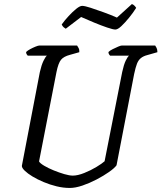

<svg xmlns="http://www.w3.org/2000/svg" viewBox="-20 -929 798 949"><path d="M325 0Q293 0 260 -8Q227 -16 196 -29Q165 -42 141 -56.5Q117 -71 102.5 -85Q88 -99 88 -109L177 -573Q185 -608 195 -628.5Q205 -649 212 -654H117Q115 -656 112 -660.5Q109 -665 109 -672Q116 -679 129 -686Q142 -693 155.5 -698.5Q169 -704 175 -704H361Q364 -700 368.5 -691.5Q373 -683 372 -671L326 -658Q295 -650 281.5 -633.5Q268 -617 259 -572L173 -131Q178 -122 198 -110Q218 -98 245 -87Q272 -76 297.5 -68.5Q323 -61 340 -61Q364 -61 396.5 -74Q429 -87 457 -104Q485 -121 497 -132L584 -573Q592 -610 601.5 -629.5Q611 -649 618 -654H524Q522 -656 519 -660.5Q516 -665 516 -672Q523 -679 537 -686Q551 -693 564 -698.5Q577 -704 582 -704H747Q750 -700 754 -692Q758 -684 758 -671L709 -657Q689 -652 676.5 -642Q664 -632 657 -614Q650 -596 643 -563L556 -112Q546 -98 519 -79Q492 -60 457.5 -42Q423 -24 388 -12Q353 0 325 0ZM550 -783Q539 -783 509.5 -793Q480 -803 445 -817.5Q410 -832 381 -845L305 -787Q301 -789 295 -794Q289 -799 285 -808Q300 -829 319.5 -850Q339 -871 357 -885.5Q375 -900 386 -900Q399 -900 428 -890.5Q457 -881 493 -868Q529 -855 558 -842L632 -909Q640 -906 645.5 -900Q651 -894 653 -890Q638 -866 618 -841.5Q598 -817 580 -800Q562 -783 550 -783Z"/></svg>

Font: Texturina Medium 12pt
Style: Italic
Weight: 400
Italic angle: -11°
Version: Version 1.002